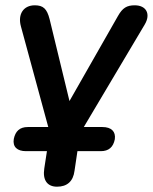

<svg xmlns="http://www.w3.org/2000/svg" viewBox="-20 -516 576 724"><path d="M195 188C233 188 256 168 261 128L272 54H360C390 54 407 39 413 9C417 -20 400 -37 366 -37H296L526 -424C549 -463 532 -496 488 -496C458 -496 442 -486 425 -456L242 -135L167 -444C157 -483 143 -496 111 -496C69 -496 46 -463 59 -416L162 -37H85C54 -37 38 -21 32 8C27 38 45 54 78 54H157L147 119C140 164 159 188 195 188Z"/></svg>

Font: SN Pro Semibold
Style: Italic
Weight: 600
Italic angle: -9°
Designer: Tobias Whetton
Foundry: Supernotes
Version: Version 1.001;Glyphs 3.2 (3249)